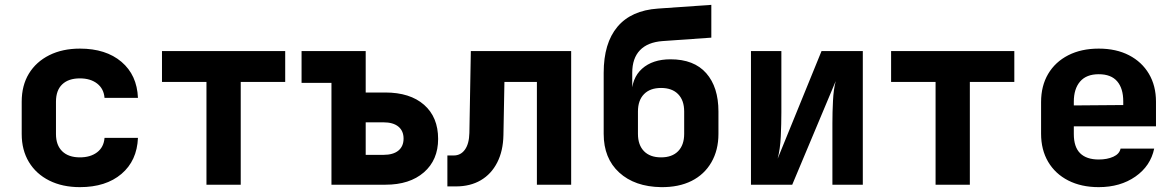

<svg xmlns="http://www.w3.org/2000/svg" viewBox="-20 -760 4840 790"><path d="M308.8 10Q236.9 10 182.7 -17.1Q128.6 -44.2 98.9 -93.4Q69.3 -142.6 69.3 -208.5V-341.5Q69.3 -408.4 98.9 -457.1Q128.6 -505.8 182.7 -532.9Q236.9 -560 308.8 -560Q415.7 -560 479.8 -505.6Q543.8 -451.2 547.6 -357.3H410.1Q407.1 -395 379.6 -416.3Q352.1 -437.5 308.8 -437.5Q261.7 -437.5 236 -412.9Q210.3 -388.4 210.3 -341.7V-208.5Q210.3 -162.6 236 -137.6Q261.7 -112.5 308.8 -112.5Q352.1 -112.5 379.6 -133.4Q407.1 -154.3 410.1 -192.7H547.6Q543.8 -98.8 479.8 -44.4Q415.7 10 308.8 10Z M829.5 0V-423H646.5V-550H1153.5V-423H970.5V0Z M1343.8 0V-419H1220.8V-550H1484.7V-379.4H1564.9Q1667.2 -379.4 1725 -328.7Q1782.7 -277.9 1782.7 -188.4Q1782.7 -101.8 1724.2 -50.9Q1665.7 0 1566 0ZM1484.7 -122.8H1557.3Q1597.7 -122.8 1619.1 -140.3Q1640.5 -157.9 1640.5 -189.7Q1640.5 -221.5 1619.1 -239.1Q1597.7 -256.7 1557.3 -256.7H1484.7Z M1820.8 7V-120.3H1846.8Q1875.8 -120.3 1893 -144.4Q1910.3 -168.5 1911.3 -213.1L1917.3 -550H2330.1V0H2189.1V-423H2055.5L2051.4 -204Q2050.2 -139.1 2025.9 -91.5Q2001.6 -43.8 1958.3 -18.4Q1915 7 1856 7Z M2700 10Q2591.7 8.3 2527.8 -50.1Q2463.9 -108.5 2463.9 -209.2V-460.5Q2463.9 -582.4 2520.5 -649.8Q2577.2 -717.2 2687.4 -724.7L2906.8 -740V-605.1L2706.5 -591Q2644.9 -586.5 2613.2 -553.4Q2581.4 -520.3 2581.4 -460.5V-383.2H2595.4L2578.9 -367.4Q2578.4 -438.3 2621.7 -477.2Q2665.1 -516 2738.9 -516Q2835.6 -516 2885.9 -458.8Q2936.1 -401.7 2936.1 -301.3V-209.2Q2936.1 -142.4 2907.1 -92.2Q2878.1 -42 2825.5 -15.6Q2772.8 10.8 2700 10ZM2700 -112.5Q2745.3 -112.5 2770.2 -137.9Q2795.1 -163.4 2795.1 -209.2V-301.3Q2795.1 -347.2 2770.2 -372.6Q2745.3 -398.1 2700 -398.1Q2654.7 -398.1 2629.8 -372.6Q2604.9 -347.2 2604.9 -301.3V-209.2Q2604.9 -163.4 2629.8 -137.9Q2654.7 -112.5 2700 -112.5Z M3069.9 0V-550H3195V-297.3Q3195 -251.8 3192.6 -199.4Q3190.3 -147 3179.7 -107L3360.3 -550H3530.1V0H3405V-252.8Q3405 -298.5 3407.4 -345.4Q3409.7 -392.2 3418.6 -426.3L3239.7 0Z M3829.5 0V-423H3646.5V-550H4153.5V-423H3970.5V0Z M4500.8 10Q4429.1 10 4375.5 -17.3Q4321.9 -44.7 4292.7 -94.2Q4263.6 -143.7 4263.6 -210V-340Q4263.6 -406.5 4292.7 -455.9Q4321.9 -505.3 4375.5 -532.7Q4429.1 -560 4500.8 -560Q4572.6 -560 4625.4 -532.7Q4678.1 -505.5 4707.3 -456.3Q4736.4 -407.2 4736.4 -341.5V-240.1H4398.3V-208.5Q4398.3 -155.1 4424.4 -129.4Q4450.5 -103.7 4500.8 -103.7Q4535.6 -103.7 4560.8 -115.1Q4586.1 -126.5 4590.6 -148.5H4729Q4714 -76.9 4651.8 -33.5Q4589.5 10 4500.8 10ZM4601.7 -316.4V-343.2Q4601.7 -396.3 4576.7 -425.4Q4551.7 -454.6 4500.8 -454.6Q4450 -454.6 4424.2 -424.6Q4398.3 -394.6 4398.3 -341.5V-326.2L4611.2 -327.9Z"/></svg>

Font: JetBrains Mono
Style: Regular
Weight: 400
Monospace: yes
Designer: Philipp Nurullin, Konstantin Bulenkov
Foundry: JetBrains
Version: Version 2.305